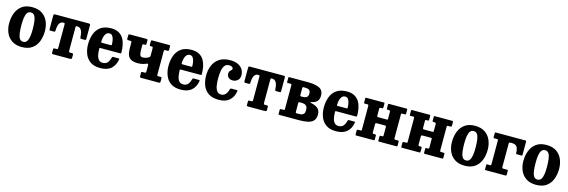

<svg xmlns="http://www.w3.org/2000/svg" viewBox="34 -1539 7571 2558"><g transform="rotate(15 3820.0 -260.0)"><path d="M29.5 -247.5Q29.5 -327.5 55.2 -392.8Q81 -458 135 -496.5Q189 -535 273.5 -535Q358.5 -535 412.5 -498Q466.5 -461 492 -400.5Q517.5 -340 517.5 -270Q517.5 -190 492 -125.5Q466.5 -61 412.5 -23Q358.5 15 273.5 15Q189 15 135 -21.5Q81 -58 55.2 -117.8Q29.5 -177.5 29.5 -247.5ZM193.5 -270Q193.5 -207 199.8 -159Q206 -111 223.2 -84.2Q240.5 -57.5 273.5 -57.5Q307 -57.5 324.2 -83.5Q341.5 -109.5 347.8 -153.2Q354 -197 354 -250Q354 -313.5 347.8 -361.2Q341.5 -409 324.2 -435.8Q307 -462.5 273.5 -462.5Q240.5 -462.5 223.2 -436.5Q206 -410.5 199.8 -367Q193.5 -323.5 193.5 -270Z M684.5 -20.5V-62.5Q684.5 -74.5 688.8 -77.2Q693 -80 704 -80H725Q739 -80 743 -84.5Q747 -89 747 -107.5V-420Q747 -434.5 744 -438.5Q741 -442.5 731 -442.5H725Q690.5 -442.5 672.2 -412Q654 -381.5 652 -315.5Q651.5 -304 648.5 -299.5Q645.5 -295 633 -295H587.5Q575 -295 572.8 -302.2Q570.5 -309.5 570.5 -320.5V-493.5Q570.5 -511 574.2 -515.5Q578 -520 594.5 -520H1056Q1070.5 -520 1073.8 -515.8Q1077 -511.5 1077 -496.5V-310.5Q1077 -299.5 1073 -297.2Q1069 -295 1058 -295H1014.5Q1001 -295 998.2 -300.8Q995.5 -306.5 995 -318.5Q992.5 -383 972.5 -412.8Q952.5 -442.5 919 -442.5H911Q902 -442.5 899.5 -438.5Q897 -434.5 897 -421V-108.5Q897 -89.5 900.2 -84.8Q903.5 -80 918.5 -80H940.5Q954 -80 956.8 -75.5Q959.5 -71 959.5 -55.5V-21Q959.5 -6 951.8 -3Q944 0 930.5 0H707.5Q693 0 688.8 -3.2Q684.5 -6.5 684.5 -20.5Z M1117.5 -250Q1117.5 -330 1141.8 -394.5Q1166 -459 1220 -497Q1274 -535 1362 -535Q1428 -535 1470 -510.2Q1512 -485.5 1534.8 -445.2Q1557.5 -405 1566.5 -356.5Q1575.5 -308 1575.5 -260.5Q1575.5 -249.5 1572.2 -246.5Q1569 -243.5 1558 -243.5H1290.5Q1281.5 -243.5 1279 -240.8Q1276.5 -238 1276.5 -229Q1277.5 -183.5 1285.2 -145.2Q1293 -107 1313 -84Q1333 -61 1370 -61Q1413.5 -61 1436 -89Q1458.5 -117 1470 -161Q1471 -166.5 1474.2 -169.8Q1477.5 -173 1485.5 -173H1558Q1567 -173 1569 -170.5Q1571 -168 1570 -161.5Q1556 -78 1503.5 -31.5Q1451 15 1354 15Q1268 15 1216 -22Q1164 -59 1140.8 -119.5Q1117.5 -180 1117.5 -250ZM1292.5 -316.5H1412Q1422 -316.5 1423.8 -318Q1425.5 -319.5 1425.5 -327.5Q1425.5 -357.5 1419.5 -389Q1413.5 -420.5 1399 -442Q1384.5 -463.5 1358 -463.5Q1329.5 -463.5 1312.5 -444.5Q1295.5 -425.5 1287.8 -395.5Q1280 -365.5 1279 -332Q1278.5 -323 1280 -319.8Q1281.5 -316.5 1292.5 -316.5Z M1962.5 -414Q1962.5 -430 1960 -435Q1957.5 -440 1945 -440H1929.5Q1920 -440 1917.5 -445Q1915 -450 1915 -459.5V-499Q1915 -512.5 1918.2 -516.2Q1921.5 -520 1935 -520H2160Q2172 -520 2176 -517Q2180 -514 2180 -501V-457Q2180 -446.5 2175.8 -443.2Q2171.5 -440 2160.5 -440H2137.5Q2124.5 -440 2119.8 -436.8Q2115 -433.5 2115 -417V-97Q2115 -86.5 2118.5 -83.2Q2122 -80 2133.5 -80H2160.5Q2170.5 -80 2175.2 -77.5Q2180 -75 2180 -64V-22Q2180 -6.5 2174.8 -3.2Q2169.5 0 2155 0H1917.5Q1904 0 1900.8 -4Q1897.5 -8 1897.5 -22V-62Q1897.5 -72.5 1899.5 -76.2Q1901.5 -80 1912 -80H1941.5Q1956 -80 1959.2 -85.5Q1962.5 -91 1962.5 -105V-181Q1962.5 -194.5 1958.5 -201.5Q1954.5 -208.5 1941 -202.5Q1916 -191.5 1887 -184.2Q1858 -177 1823.5 -177Q1762 -177 1728.5 -195.8Q1695 -214.5 1681.8 -251.2Q1668.5 -288 1668.5 -342V-420.5Q1668.5 -432.5 1664.5 -436.2Q1660.5 -440 1649 -440H1621Q1608.5 -440 1606 -445Q1603.5 -450 1603.5 -463V-501Q1603.5 -513 1608 -516.5Q1612.5 -520 1623.5 -520H1848.5Q1858.5 -520 1863.5 -517.5Q1868.5 -515 1868.5 -504V-459Q1868.5 -447 1865.8 -443.5Q1863 -440 1853 -440H1835.5Q1824.5 -440 1821.5 -436Q1818.5 -432 1818.5 -418.5V-384.5Q1818.5 -327 1825.5 -297.8Q1832.5 -268.5 1863.5 -268.5Q1905.5 -268.5 1943 -289.5Q1953 -295 1957.8 -301.2Q1962.5 -307.5 1962.5 -328Z M2227 -250Q2227 -330 2251.2 -394.5Q2275.5 -459 2329.5 -497Q2383.5 -535 2471.5 -535Q2537.5 -535 2579.5 -510.2Q2621.5 -485.5 2644.2 -445.2Q2667 -405 2676 -356.5Q2685 -308 2685 -260.5Q2685 -249.5 2681.8 -246.5Q2678.5 -243.5 2667.5 -243.5H2400Q2391 -243.5 2388.5 -240.8Q2386 -238 2386 -229Q2387 -183.5 2394.8 -145.2Q2402.5 -107 2422.5 -84Q2442.5 -61 2479.5 -61Q2523 -61 2545.5 -89Q2568 -117 2579.5 -161Q2580.5 -166.5 2583.8 -169.8Q2587 -173 2595 -173H2667.5Q2676.5 -173 2678.5 -170.5Q2680.5 -168 2679.5 -161.5Q2665.5 -78 2613 -31.5Q2560.5 15 2463.5 15Q2377.5 15 2325.5 -22Q2273.5 -59 2250.2 -119.5Q2227 -180 2227 -250ZM2402 -316.5H2521.5Q2531.5 -316.5 2533.2 -318Q2535 -319.5 2535 -327.5Q2535 -357.5 2529 -389Q2523 -420.5 2508.5 -442Q2494 -463.5 2467.5 -463.5Q2439 -463.5 2422 -444.5Q2405 -425.5 2397.2 -395.5Q2389.5 -365.5 2388.5 -332Q2388 -323 2389.5 -319.8Q2391 -316.5 2402 -316.5Z M2744.5 -256.5Q2744.5 -331.5 2771.2 -394.8Q2798 -458 2855.2 -496.5Q2912.5 -535 3003.5 -535Q3072 -535 3115.2 -513Q3158.5 -491 3178.8 -455.5Q3199 -420 3199 -379Q3199 -332 3169.5 -307.2Q3140 -282.5 3103 -282.5Q3066 -282.5 3044.2 -302Q3022.5 -321.5 3022.5 -357Q3022.5 -380.5 3032.5 -392.2Q3042.5 -404 3052.5 -411.8Q3062.5 -419.5 3062.5 -431.5Q3062.5 -446.5 3047.5 -456.2Q3032.5 -466 3007.5 -466Q2969 -466 2947.5 -439.8Q2926 -413.5 2917.5 -367.5Q2909 -321.5 2909 -261.5Q2909 -202.5 2917 -157.2Q2925 -112 2945.2 -86.5Q2965.5 -61 3001.5 -61Q3040.5 -61 3063.8 -89.2Q3087 -117.5 3098.5 -162Q3101 -173 3117.5 -173H3188.5Q3198.5 -173 3200.2 -171Q3202 -169 3201 -161Q3187.5 -76.5 3134.8 -30.8Q3082 15 2989.5 15Q2898 15 2844.2 -22.5Q2790.5 -60 2767.5 -122Q2744.5 -184 2744.5 -256.5Z M3372 -20.5V-62.5Q3372 -74.5 3376.2 -77.2Q3380.5 -80 3391.5 -80H3412.5Q3426.5 -80 3430.5 -84.5Q3434.5 -89 3434.5 -107.5V-420Q3434.5 -434.5 3431.5 -438.5Q3428.5 -442.5 3418.5 -442.5H3412.5Q3378 -442.5 3359.8 -412Q3341.5 -381.5 3339.5 -315.5Q3339 -304 3336 -299.5Q3333 -295 3320.5 -295H3275Q3262.5 -295 3260.2 -302.2Q3258 -309.5 3258 -320.5V-493.5Q3258 -511 3261.8 -515.5Q3265.5 -520 3282 -520H3743.5Q3758 -520 3761.2 -515.8Q3764.5 -511.5 3764.5 -496.5V-310.5Q3764.5 -299.5 3760.5 -297.2Q3756.5 -295 3745.5 -295H3702Q3688.5 -295 3685.8 -300.8Q3683 -306.5 3682.5 -318.5Q3680 -383 3660 -412.8Q3640 -442.5 3606.5 -442.5H3598.5Q3589.5 -442.5 3587 -438.5Q3584.5 -434.5 3584.5 -421V-108.5Q3584.5 -89.5 3587.8 -84.8Q3591 -80 3606 -80H3628Q3641.5 -80 3644.2 -75.5Q3647 -71 3647 -55.5V-21Q3647 -6 3639.2 -3Q3631.5 0 3618 0H3395Q3380.5 0 3376.2 -3.2Q3372 -6.5 3372 -20.5Z M3863 -440H3820.5Q3813 -440 3811.5 -442.2Q3810 -444.5 3810 -452V-507Q3810 -520 3822 -520H4076Q4180 -520 4236.8 -492.5Q4293.5 -465 4293.5 -390Q4293.5 -292.5 4191.5 -276.5Q4180 -274.5 4180.8 -269.8Q4181.5 -265 4190.5 -263Q4255 -249.5 4287 -220.2Q4319 -191 4319 -137.5Q4319 -81.5 4291.5 -51.8Q4264 -22 4214.8 -11Q4165.5 0 4100 0H3825.5Q3816.5 0 3813.2 -2Q3810 -4 3810 -12V-65Q3810 -75 3813.8 -77.5Q3817.5 -80 3826.5 -80H3863.5Q3871.5 -80 3873.2 -83Q3875 -86 3875 -94V-428Q3875 -440 3863 -440ZM4025 -424V-334.5Q4025 -321 4027.8 -316.8Q4030.5 -312.5 4042.5 -312.5H4061Q4095.5 -312.5 4115.8 -326.8Q4136 -341 4136 -377.5Q4136 -414.5 4115.8 -427.2Q4095.5 -440 4061 -440H4039Q4030 -440 4027.5 -436.8Q4025 -433.5 4025 -424ZM4025 -211.5V-102.5Q4025 -88 4028 -84Q4031 -80 4044 -80H4066Q4088.5 -80 4108 -84.2Q4127.5 -88.5 4139.2 -104Q4151 -119.5 4151 -152.5Q4151 -187 4139.2 -204Q4127.5 -221 4108 -226.8Q4088.5 -232.5 4066 -232.5H4041.5Q4029 -232.5 4027 -229.5Q4025 -226.5 4025 -211.5Z M4369.5 -250Q4369.5 -330 4393.8 -394.5Q4418 -459 4472 -497Q4526 -535 4614 -535Q4680 -535 4722 -510.2Q4764 -485.5 4786.8 -445.2Q4809.5 -405 4818.5 -356.5Q4827.5 -308 4827.5 -260.5Q4827.5 -249.5 4824.2 -246.5Q4821 -243.5 4810 -243.5H4542.5Q4533.5 -243.5 4531 -240.8Q4528.5 -238 4528.5 -229Q4529.5 -183.5 4537.2 -145.2Q4545 -107 4565 -84Q4585 -61 4622 -61Q4665.5 -61 4688 -89Q4710.5 -117 4722 -161Q4723 -166.5 4726.2 -169.8Q4729.5 -173 4737.5 -173H4810Q4819 -173 4821 -170.5Q4823 -168 4822 -161.5Q4808 -78 4755.5 -31.5Q4703 15 4606 15Q4520 15 4468 -22Q4416 -59 4392.8 -119.5Q4369.5 -180 4369.5 -250ZM4544.5 -316.5H4664Q4674 -316.5 4675.8 -318Q4677.5 -319.5 4677.5 -327.5Q4677.5 -357.5 4671.5 -389Q4665.5 -420.5 4651 -442Q4636.5 -463.5 4610 -463.5Q4581.5 -463.5 4564.5 -444.5Q4547.5 -425.5 4539.8 -395.5Q4532 -365.5 4531 -332Q4530.5 -323 4532 -319.8Q4533.5 -316.5 4544.5 -316.5Z M5385.5 -102.5Q5385.5 -89.5 5387.8 -84.8Q5390 -80 5403.5 -80H5437.5Q5445.5 -80 5448 -76.8Q5450.5 -73.5 5450.5 -65V-11Q5450.5 -3 5446.8 -1.5Q5443 0 5435 0H5196.5Q5188.5 0 5187 -3.8Q5185.5 -7.5 5185.5 -15.5V-65.5Q5185.5 -80 5196.5 -80H5218.5Q5228.5 -80 5232 -83.2Q5235.5 -86.5 5235.5 -99.5V-213Q5235.5 -222 5232.5 -225.2Q5229.5 -228.5 5220 -228.5H5111Q5096 -228.5 5091.2 -225Q5086.5 -221.5 5086.5 -205.5V-100.5Q5086.5 -80 5104 -80H5121Q5130 -80 5133.2 -77Q5136.5 -74 5136.5 -63V-15Q5136.5 -6 5134 -3Q5131.5 0 5122.5 0H4885.5Q4876.5 0 4874 -3.2Q4871.5 -6.5 4871.5 -16V-64Q4871.5 -74.5 4875.8 -77.2Q4880 -80 4889.5 -80H4919.5Q4929.5 -80 4933 -82.2Q4936.5 -84.5 4936.5 -94V-417.5Q4936.5 -430.5 4934 -435.2Q4931.5 -440 4918.5 -440H4884.5Q4876.5 -440 4874 -443.2Q4871.5 -446.5 4871.5 -455V-509Q4871.5 -517.5 4875.2 -518.8Q4879 -520 4887 -520H5125.5Q5133.5 -520 5135 -516.5Q5136.5 -513 5136.5 -504.5V-454.5Q5136.5 -440 5124.5 -440H5104Q5093.5 -440 5090 -436.8Q5086.5 -433.5 5086.5 -420.5V-332.5Q5086.5 -320 5089.8 -315.5Q5093 -311 5106.5 -311H5220.5Q5231.5 -311 5233.5 -313Q5235.5 -315 5235.5 -326V-419.5Q5235.5 -440 5217.5 -440H5200.5Q5191.5 -440 5188.5 -443Q5185.5 -446 5185.5 -457V-505Q5185.5 -514 5188.2 -517Q5191 -520 5199.5 -520H5436.5Q5445.5 -520 5448 -516.8Q5450.5 -513.5 5450.5 -504V-456Q5450.5 -445.5 5446.2 -442.8Q5442 -440 5432.5 -440H5402.5Q5392.5 -440 5389 -437.8Q5385.5 -435.5 5385.5 -426Z M6016.5 -102.5Q6016.5 -89.5 6018.8 -84.8Q6021 -80 6034.5 -80H6068.5Q6076.5 -80 6079 -76.8Q6081.5 -73.5 6081.5 -65V-11Q6081.5 -3 6077.8 -1.5Q6074 0 6066 0H5827.5Q5819.5 0 5818 -3.8Q5816.5 -7.5 5816.5 -15.5V-65.5Q5816.5 -80 5827.5 -80H5849.5Q5859.5 -80 5863 -83.2Q5866.5 -86.5 5866.5 -99.5V-213Q5866.5 -222 5863.5 -225.2Q5860.5 -228.5 5851 -228.5H5742Q5727 -228.5 5722.2 -225Q5717.5 -221.5 5717.5 -205.5V-100.5Q5717.5 -80 5735 -80H5752Q5761 -80 5764.2 -77Q5767.5 -74 5767.5 -63V-15Q5767.5 -6 5765 -3Q5762.5 0 5753.5 0H5516.5Q5507.5 0 5505 -3.2Q5502.5 -6.5 5502.5 -16V-64Q5502.5 -74.5 5506.8 -77.2Q5511 -80 5520.5 -80H5550.5Q5560.5 -80 5564 -82.2Q5567.5 -84.5 5567.5 -94V-417.5Q5567.5 -430.5 5565 -435.2Q5562.5 -440 5549.5 -440H5515.5Q5507.5 -440 5505 -443.2Q5502.5 -446.5 5502.5 -455V-509Q5502.5 -517.5 5506.2 -518.8Q5510 -520 5518 -520H5756.5Q5764.5 -520 5766 -516.5Q5767.5 -513 5767.5 -504.5V-454.5Q5767.5 -440 5755.5 -440H5735Q5724.5 -440 5721 -436.8Q5717.5 -433.5 5717.5 -420.5V-332.5Q5717.5 -320 5720.8 -315.5Q5724 -311 5737.5 -311H5851.5Q5862.5 -311 5864.5 -313Q5866.5 -315 5866.5 -326V-419.5Q5866.5 -440 5848.5 -440H5831.5Q5822.5 -440 5819.5 -443Q5816.5 -446 5816.5 -457V-505Q5816.5 -514 5819.2 -517Q5822 -520 5830.5 -520H6067.5Q6076.5 -520 6079 -516.8Q6081.5 -513.5 6081.5 -504V-456Q6081.5 -445.5 6077.2 -442.8Q6073 -440 6063.5 -440H6033.5Q6023.5 -440 6020 -437.8Q6016.5 -435.5 6016.5 -426Z M6137 -247.5Q6137 -327.5 6162.8 -392.8Q6188.5 -458 6242.5 -496.5Q6296.5 -535 6381 -535Q6466 -535 6520 -498Q6574 -461 6599.5 -400.5Q6625 -340 6625 -270Q6625 -190 6599.5 -125.5Q6574 -61 6520 -23Q6466 15 6381 15Q6296.5 15 6242.5 -21.5Q6188.5 -58 6162.8 -117.8Q6137 -177.5 6137 -247.5ZM6301 -270Q6301 -207 6307.2 -159Q6313.5 -111 6330.8 -84.2Q6348 -57.5 6381 -57.5Q6414.5 -57.5 6431.8 -83.5Q6449 -109.5 6455.2 -153.2Q6461.5 -197 6461.5 -250Q6461.5 -313.5 6455.2 -361.2Q6449 -409 6431.8 -435.8Q6414.5 -462.5 6381 -462.5Q6348 -462.5 6330.8 -436.5Q6313.5 -410.5 6307.2 -367Q6301 -323.5 6301 -270Z M6708.5 -440H6670Q6662.5 -440 6660.2 -441.8Q6658 -443.5 6658 -451V-510.5Q6658 -520 6665.5 -520H7078.5Q7086 -520 7088.2 -517Q7090.5 -514 7090.5 -505.5V-322.5Q7090.5 -315.5 7087 -314Q7083.5 -312.5 7076.5 -312.5H7013Q7005.5 -312.5 7004.2 -315Q7003 -317.5 7003 -324.5Q7001.5 -382.5 6982.8 -411.2Q6964 -440 6913 -440H6893.5Q6873 -440 6873 -421.5V-100Q6873 -88 6878.5 -84Q6884 -80 6897 -80H6941.5Q6948.5 -80 6952 -78.5Q6955.5 -77 6955.5 -70V-15Q6955.5 -5.5 6951.8 -2.8Q6948 0 6939 0H6670.5Q6663 0 6660.5 -1.2Q6658 -2.5 6658 -10V-71Q6658 -77.5 6661.2 -78.8Q6664.5 -80 6671.5 -80H6709.5Q6723 -80 6723 -95V-425Q6723 -435 6720.5 -437.5Q6718 -440 6708.5 -440Z M7122 -247.5Q7122 -327.5 7147.8 -392.8Q7173.5 -458 7227.5 -496.5Q7281.5 -535 7366 -535Q7451 -535 7505 -498Q7559 -461 7584.5 -400.5Q7610 -340 7610 -270Q7610 -190 7584.5 -125.5Q7559 -61 7505 -23Q7451 15 7366 15Q7281.5 15 7227.5 -21.5Q7173.5 -58 7147.8 -117.8Q7122 -177.5 7122 -247.5ZM7286 -270Q7286 -207 7292.2 -159Q7298.5 -111 7315.8 -84.2Q7333 -57.5 7366 -57.5Q7399.5 -57.5 7416.8 -83.5Q7434 -109.5 7440.2 -153.2Q7446.5 -197 7446.5 -250Q7446.5 -313.5 7440.2 -361.2Q7434 -409 7416.8 -435.8Q7399.5 -462.5 7366 -462.5Q7333 -462.5 7315.8 -436.5Q7298.5 -410.5 7292.2 -367Q7286 -323.5 7286 -270Z"/></g></svg>

Font: Besley* Narrow
Style: Bold
Weight: 700
Width: 4
Designer: Owen Earl
Foundry: indestructible type*
Version: Version 3.000; ttfautohint (v1.8.3)